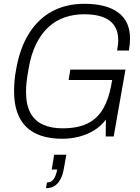

<svg xmlns="http://www.w3.org/2000/svg" viewBox="-20 -718 739 1010"><path d="M310 12Q181 12 117.5 -51Q54 -114 54 -238Q54 -264 56.5 -293.5Q59 -323 65 -354Q85 -467 133.5 -543.5Q182 -620 255.5 -659Q329 -698 424 -698Q482 -698 526.5 -686.5Q571 -675 602 -652Q633 -629 648.5 -595Q664 -561 664 -514Q664 -500 662.5 -484.5Q661 -469 658 -452H596Q598 -465 600 -479.5Q602 -494 602 -505Q602 -543 589.5 -569Q577 -595 553.5 -611.5Q530 -628 497 -635.5Q464 -643 422 -643Q369 -643 321.5 -627Q274 -611 235.5 -576Q197 -541 170 -486.5Q143 -432 130 -354Q126 -332 123.5 -314.5Q121 -297 119.5 -283Q118 -269 117.5 -257Q117 -245 117 -234Q117 -166 140 -124Q163 -82 206 -62.5Q249 -43 308 -43Q390 -43 441.5 -69Q493 -95 522.5 -146Q552 -197 565 -269L570 -297H341L350 -352H640L578 0H536L537 -89Q510 -53 473 -31Q436 -9 393.5 1.5Q351 12 310 12ZM222 272 227 242Q249 242 261.5 225.5Q274 209 281 174H252L265 96H329L317 163Q311 201 298 225Q285 249 266.5 260.5Q248 272 222 272Z"/></svg>

Font: Archivo SemiCondensed ExtraLight
Style: Italic
Weight: 250
Width: 4
Italic angle: -10°
Designer: Hector Gatti
Foundry: Omnibus-Type
Version: Version 2.001